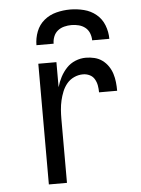

<svg xmlns="http://www.w3.org/2000/svg" viewBox="-53 -782 606 824"><g transform="rotate(-5 250.0 -370.0)"><path d="M124 0V-520H202V-412Q208 -434 219 -455Q230 -476 246 -493Q262 -510 284 -519Q306 -528 329 -528Q348 -528 366.5 -523.5Q385 -519 400 -508Q415 -497 425.5 -481.5Q436 -466 441.5 -448.5Q447 -431 449 -412.5Q451 -394 451 -375H373Q373 -390 370.5 -404.5Q368 -419 360.5 -432Q353 -445 339.5 -451.5Q326 -458 311 -458Q291 -458 272.5 -449.5Q254 -441 241.5 -426Q229 -411 221.5 -392.5Q214 -374 209.5 -354.5Q205 -335 203.5 -315Q202 -295 202 -276V0ZM123 -600Q123 -630 134 -658.5Q145 -687 168 -706Q191 -725 220.5 -732.5Q250 -740 280 -740Q310 -740 339.5 -732.5Q369 -725 392 -706Q415 -687 426 -658.5Q437 -630 437 -600H363Q363 -616 357 -631Q351 -646 339 -655.5Q327 -665 311.5 -669Q296 -673 280 -673Q264 -673 248.5 -669Q233 -665 221 -655.5Q209 -646 203 -631Q197 -616 197 -600Z"/></g></svg>

Font: Iosevka SS04
Style: Regular
Weight: 400
Monospace: yes
Designer: Belleve Invis
Foundry: Belleve Invis
Version: Version 19.0.0; ttfautohint (v1.8.4)